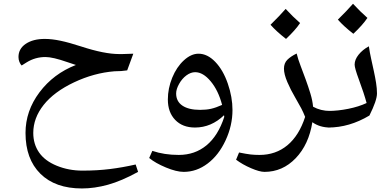

<svg xmlns="http://www.w3.org/2000/svg" viewBox="-20 -681 2122 1040"><path d="M160.2 39.1Q160.2 99.6 191.7 145Q223.1 190.4 287.6 216.8Q352.1 243.2 426.8 243.2Q507.3 243.2 575.7 234.6Q644 226.1 714.8 210L728 250Q638.2 299.3 564.9 319.6Q491.7 339.8 423.8 339.8Q279.3 339.8 198.7 260Q118.2 180.2 118.2 39.1Q118.2 -80.1 193.8 -180.9Q269.5 -281.7 391.1 -329.1L344.2 -344.7Q266.1 -372.1 226.1 -372.1Q170.9 -372.1 124.5 -343.3L97.2 -326.2Q90.3 -333 85.2 -345.5Q80.1 -357.9 80.1 -372.1Q80.1 -417 119.6 -443.6Q159.2 -470.2 222.2 -470.2Q261.2 -470.2 308.3 -460.2Q355.5 -450.2 419.9 -429.2Q545.4 -388.2 625 -388.2H643.6L702.1 -390.1L668.9 -299.8Q637.7 -294.9 600.1 -294.9Q489.3 -286.1 380.9 -234.9Q272.5 -183.6 216.3 -112.5Q160.2 -41.5 160.2 39.1Z M975.1 250Q936 250 878.9 226.3Q821.8 202.6 788.1 174.8L805.2 136.2Q869.6 158.2 948.2 158.2Q1035.6 158.2 1098.6 106.2Q1161.6 54.2 1194.8 -47.9L1193.8 -52.7V-57.1Q1124.5 9.8 1036.1 9.8Q968.8 9.8 929 -31.5Q889.2 -72.8 889.2 -142.1Q889.2 -202.1 912.8 -260Q936.5 -317.9 975.8 -354Q1015.1 -390.1 1055.2 -390.1Q1103.5 -390.1 1146 -345.9Q1188.5 -301.8 1213.9 -228.3Q1239.3 -154.8 1239.3 -85Q1239.3 -1 1201.9 79.3Q1164.6 159.7 1104.7 204.8Q1044.9 250 975.1 250ZM1064 -85.9Q1097.7 -85.9 1123.5 -91.8Q1149.4 -97.7 1183.1 -112.8Q1162.6 -190.9 1121.3 -240.5Q1080.1 -290 1037.1 -290Q1013.2 -290 989.5 -272.5Q965.8 -254.9 950 -226.3Q934.1 -197.8 934.1 -174.8Q934.1 -131.8 968 -108.9Q1002 -85.9 1064 -85.9Z M1768.1 9.8Q1712.4 9.8 1671.9 -19Q1652.8 101.6 1581.8 175.8Q1510.7 250 1412.6 250Q1386.2 250 1340.1 230.2Q1293.9 210.4 1258.8 184.1L1274.9 145Q1315.9 153.3 1337.9 155.8Q1359.9 158.2 1385.7 158.2Q1473.6 158.2 1536.9 105.7Q1600.1 53.2 1632.8 -47.9Q1622.1 -74.7 1611.8 -94.2Q1601.6 -113.8 1577.1 -156.2Q1555.2 -192.9 1536.6 -236.1Q1518.1 -279.3 1518.1 -309.1Q1518.1 -338.9 1536.4 -357.2Q1554.7 -375.5 1586.9 -391.1Q1594.2 -360.8 1608.2 -324.5Q1622.1 -288.1 1636 -250Q1649.9 -211.9 1661.4 -174.1Q1672.9 -136.2 1675.8 -103Q1716.8 -80.1 1768.1 -80.1Q1777.8 -80.1 1777.8 -69.8V0Q1777.8 9.8 1768.1 9.8ZM1605.5 -556.2Q1580.6 -518.6 1529.3 -470.2Q1477.1 -510.7 1445.3 -546.9Q1495.1 -595.7 1527.3 -632.8Q1565.9 -590.8 1605.5 -556.2Z M1757.8 9.8Q1748 9.8 1748 0V-69.8Q1748 -80.1 1757.8 -80.1Q1810.1 -80.1 1866.7 -91.6Q1923.3 -103 1965.8 -123Q1951.7 -175.3 1923.3 -252Q1900.9 -312.5 1900.9 -331.1Q1900.9 -357.9 1922.4 -384.8Q1943.8 -411.6 1978 -430.2Q1982.9 -396 1990.5 -362.1Q1998 -328.1 2005.1 -295.4Q2012.2 -262.7 2017.1 -232.2Q2022 -201.7 2022 -174.8Q2022 -137.2 1981 -55.2Q1872.1 9.8 1757.8 9.8ZM1970.2 -584Q1945.3 -546.4 1894 -498Q1841.8 -538.6 1810.1 -574.7Q1859.9 -623.5 1892.1 -660.6Q1930.7 -618.7 1970.2 -584Z"/></svg>

Font: Sahl Naskh
Style: Regular
Weight: 400
Designer: Pascal Zoghbi
Version: Version 1.001